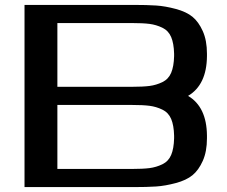

<svg xmlns="http://www.w3.org/2000/svg" viewBox="-20 -763 924 783"><path d="M80 0V-743H524Q580 -743 617 -740.5Q654 -738 697 -726.5Q740 -715 765 -694.5Q790 -674 807 -636Q824 -598 824 -544V-534Q823 -417 747 -372Q823 -327 824 -210V-199Q824 -145 807 -107Q790 -69 765 -48.5Q740 -28 697 -16.5Q654 -5 617 -2.5Q580 0 524 0ZM517 -669H214V-409H517Q563 -409 590 -412.5Q617 -416 642 -428Q667 -440 678 -466Q689 -492 690 -534V-544Q689 -586 678 -612Q667 -638 642 -650Q617 -662 590 -665.5Q563 -669 517 -669ZM517 -335H214V-74H517Q563 -74 590 -77.5Q617 -81 642 -93Q667 -105 678 -131Q689 -157 690 -199V-210Q689 -252 678 -278Q667 -304 642 -316Q617 -328 590 -331.5Q563 -335 517 -335Z"/></svg>

Font: Aneo
Style: Regular
Weight: 400
Designer: Anastasios Pappas
Foundry: Anastasios Pappas
Version: Version 1.000